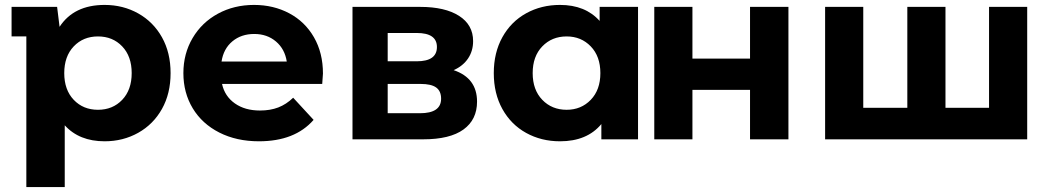

<svg xmlns="http://www.w3.org/2000/svg" viewBox="-20 -566 4268 780"><path d="M673 -269Q673 -186 638 -123.5Q603 -61 541.5 -26.5Q480 8 405 8Q302 8 243 -57V194H87V-418H27V-538H212L222 -457Q280 -546 405 -546Q480 -546 541.5 -511.5Q603 -477 638 -414.5Q673 -352 673 -269ZM515 -269Q515 -337 476.5 -377.5Q438 -418 378 -418Q318 -418 279.5 -377.5Q241 -337 241 -269Q241 -201 279.5 -160.5Q318 -120 378 -120Q438 -120 476.5 -160.5Q515 -201 515 -269Z M1289 -225H882Q893 -175 934 -146Q975 -117 1036 -117Q1078 -117 1110.5 -129.5Q1143 -142 1171 -169L1254 -79Q1178 8 1032 8Q941 8 871 -27.5Q801 -63 763 -126Q725 -189 725 -269Q725 -348 762.5 -411.5Q800 -475 865.5 -510.5Q931 -546 1012 -546Q1091 -546 1155 -512Q1219 -478 1255.5 -414.5Q1292 -351 1292 -267Q1292 -264 1289 -225ZM880 -316H1145Q1137 -367 1101 -397.5Q1065 -428 1013 -428Q960 -428 924 -398Q888 -368 880 -316Z M1918 -153Q1918 -80 1863 -40Q1808 0 1699 0H1412V-538H1687Q1788 -538 1845 -501.5Q1902 -465 1902 -399Q1902 -359 1881.5 -328.5Q1861 -298 1823 -281Q1918 -249 1918 -153ZM1555 -317H1673Q1755 -317 1755 -375Q1755 -432 1673 -432H1555ZM1772 -165Q1772 -196 1752 -210.5Q1732 -225 1689 -225H1555V-106H1686Q1772 -106 1772 -165Z M2572 -538V0H2423V-62Q2365 8 2255 8Q2179 8 2117.5 -26Q2056 -60 2021 -123Q1986 -186 1986 -269Q1986 -352 2021 -415Q2056 -478 2117.5 -512Q2179 -546 2255 -546Q2358 -546 2416 -481V-538ZM2419 -269Q2419 -337 2380 -377.5Q2341 -418 2282 -418Q2222 -418 2183 -377.5Q2144 -337 2144 -269Q2144 -201 2183 -160.5Q2222 -120 2282 -120Q2341 -120 2380 -160.5Q2419 -201 2419 -269Z M2638 -538H2793V-328H3027V-538H3183V0H3027V-201H2793V0H2638Z M4153 -538V0H3332V-538H3487V-128H3666V-538H3821V-128H3998V-538Z"/></svg>

Font: mBank
Style: Bold
Weight: 700
Designer: Julieta Ulanovsky
Foundry: Julieta Ulanovsky
Version: Version 7.200